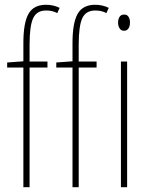

<svg xmlns="http://www.w3.org/2000/svg" viewBox="-20 -785 624 805"><path d="M104 -502V0H78V-502H10V-523L78 -528V-605Q78 -689 99.5 -727Q121 -765 173 -765Q204 -765 230 -752L220 -730Q201 -741 173 -741Q134 -741 119 -708.5Q104 -676 104 -598V-527H179V-502ZM310 -502V0H284V-502H216V-523L284 -528V-605Q284 -689 305.5 -727Q327 -765 379 -765Q410 -765 436 -752L426 -730Q407 -741 379 -741Q340 -741 325 -708.5Q310 -676 310 -598V-527H385V-502ZM525 -691Q525 -675 518.5 -665.5Q512 -656 500 -656Q488 -656 481.5 -666Q475 -676 475 -690Q475 -704 481 -714Q487 -724 501 -724Q513 -724 519 -714.5Q525 -705 525 -691ZM513 0H487V-527H513Z"/></svg>

Font: Noto Sans Display Thin Cond
Style: Regular
Weight: 250
Width: 3
Designer: Monotype Design team
Foundry: Monotype Imaging Inc.
Version: Version 1.000